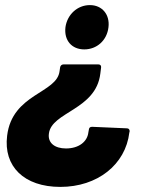

<svg xmlns="http://www.w3.org/2000/svg" viewBox="-20 -524 567 754"><path d="M333 -504C284 -504 244 -467 237 -417C231 -365 262 -330 311 -330C360 -330 400 -365 406 -417C412 -467 381 -504 333 -504ZM367 -271H229C222 -271 217 -266 216 -259L214 -245C204 -157 28 -157 8 9C-7 129 74 210 217 210C362 210 473 123 488 -4L489 -7C490 -14 486 -20 479 -20L342 -26C334 -26 330 -23 329 -15L327 -4C323 32 290 59 239 59C195 59 167 37 172 1C182 -85 357 -92 374 -235L377 -259C378 -266 374 -271 367 -271Z"/></svg>

Font: Barlow ExtraBold
Style: Italic
Weight: 800
Italic angle: -7°
Designer: Jeremy Tribby
Foundry: Tribby Type
Version: Version 1.422;hotconv 1.0.109;makeotfexe 2.5.65596